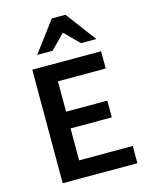

<svg xmlns="http://www.w3.org/2000/svg" viewBox="-132 -991 843 1075"><g transform="rotate(-15 289.5 -453.5)"><path d="M528 0H95V-658H494V-558H217V-100H528ZM134 -285V-382H456V-285ZM397 -731 296 -832 275 -907H354L486 -731ZM143 -731 275 -907H354L334 -834L232 -731Z"/></g></svg>

Font: Ysabeau Office
Style: Bold
Weight: 700
Designer: Christian Thalmann (Catharsis Fonts)
Version: Version 2.001;gftools[0.9.30]; featfreeze: tnum,lnum,ss02